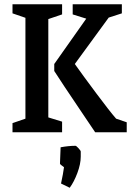

<svg xmlns="http://www.w3.org/2000/svg" viewBox="-20 -624 618 906"><path d="M39 -43 100 -64V-540L39 -561V-604H273V-556L208 -534V-70L273 -50V0H39ZM365 -95Q267 -240 236 -289V-322L387 -536L323 -556V-604H555V-561L493 -541L333 -322Q372 -267 435.5 -182Q499 -97 528 -64L578 -47V0H429ZM268 242Q278 196 282 165Q263 152 263 148L266 71Q304 64 336 64Q340 64 350.5 75.5Q361 87 361 91V115Q361 150 345 192.5Q329 235 309 262Z"/></svg>

Font: Grenze Medium
Style: Regular
Weight: 500
Designer: Renata Polastri
Foundry: Omnibus-Type
Version: Version 1.002; ttfautohint (v1.8)